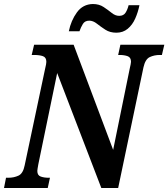

<svg xmlns="http://www.w3.org/2000/svg" viewBox="-40 -937 839 957"><path d="M-20 0 -10 -51H2Q29 -51 52 -61.5Q75 -72 83 -113L185 -595Q188 -607 189.5 -615.5Q191 -624 191 -629Q191 -651 174 -657Q157 -663 130 -663H118L130 -714H327L524 -190L607 -597Q609 -606 611 -615Q613 -624 613 -629Q613 -651 596 -657Q579 -663 557 -663H549L560 -714H779L767 -663H756Q729 -663 706.5 -652.5Q684 -642 675 -601L549 0H465L245 -573L151 -118Q146 -91 146 -85Q146 -63 163 -57Q180 -51 202 -51H209L198 0ZM540 -774Q508 -774 485 -789Q462 -804 443 -819Q424 -834 405 -834Q383 -834 373 -817.5Q363 -801 356 -781H303Q314 -835 343.5 -875.5Q373 -916 423 -917Q454 -917 476.5 -902Q499 -887 517 -872.5Q535 -858 554 -858Q576 -858 586 -874Q596 -890 601 -911H655Q648 -876 634 -844.5Q620 -813 596.5 -793.5Q573 -774 540 -774Z"/></svg>

Font: Noto Serif Condensed
Style: Bold Italic
Weight: 700
Width: 3
Italic angle: -12°
Designer: Monotype Design Team
Foundry: Monotype Imaging Inc.
Version: Version 2.014